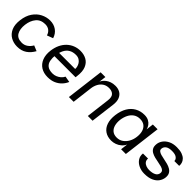

<svg xmlns="http://www.w3.org/2000/svg" viewBox="195 -1451 2403 2403"><g transform="rotate(45 1397.0 -249.5)"><path d="M506 -381 426 -351Q416 -389 387 -412.5Q358 -436 313 -436Q234 -436 191 -384Q148 -332 138 -251Q128 -168 158.5 -115.5Q189 -63 267 -63Q312 -63 346.5 -87.5Q381 -112 402 -150L474 -120Q440 -58 388 -22.5Q336 13 260 13Q197 13 146 -16Q95 -45 69 -103Q43 -161 54 -248Q65 -336 105 -394.5Q145 -453 203 -482.5Q261 -512 324 -512Q390 -512 438.5 -477.5Q487 -443 506 -381Z M800 13Q730 13 680 -18.5Q630 -50 606.5 -109Q583 -168 593 -248Q601 -310 624 -358.5Q647 -407 683 -441.5Q719 -476 764.5 -494Q810 -512 861 -512Q923 -512 970.5 -485.5Q1018 -459 1041 -403.5Q1064 -348 1053 -261L1050 -234H671L680 -304H973Q975 -319 970 -341.5Q965 -364 951.5 -385.5Q938 -407 914.5 -421.5Q891 -436 856 -436Q802 -436 764.5 -413.5Q727 -391 706 -348.5Q685 -306 677 -245Q672 -198 680 -156Q688 -114 719.5 -88.5Q751 -63 813 -63Q842 -63 869.5 -74Q897 -85 920 -104.5Q943 -124 956 -151L1036 -137Q1019 -96 987 -62Q955 -28 909 -7.5Q863 13 800 13Z M1166 0 1228 -500H1312L1300 -406Q1305 -419 1318 -437Q1331 -455 1353 -472Q1375 -489 1406.5 -500.5Q1438 -512 1480 -512Q1529 -512 1564 -491Q1599 -470 1616 -429Q1633 -388 1626 -328L1585 0H1501L1540 -316Q1548 -381 1520.5 -408.5Q1493 -436 1443 -436Q1397 -436 1363.5 -414.5Q1330 -393 1309.5 -355.5Q1289 -318 1283 -270L1250 0Z M1925 12Q1858 12 1812 -19.5Q1766 -51 1746 -109.5Q1726 -168 1736 -250Q1747 -335 1781.5 -393Q1816 -451 1870.5 -481.5Q1925 -512 1994 -512Q2038 -512 2068 -496Q2098 -480 2116 -455Q2134 -430 2140 -402L2152 -500H2236L2174 0H2090L2102 -96Q2087 -62 2058.5 -37.5Q2030 -13 1995 -0.5Q1960 12 1925 12ZM1947 -64Q1995 -64 2031.5 -89.5Q2068 -115 2091 -157Q2114 -199 2120 -250Q2127 -305 2114.5 -347Q2102 -389 2071 -413Q2040 -437 1990 -437Q1941 -437 1905.5 -412.5Q1870 -388 1849 -346Q1828 -304 1821 -252Q1815 -200 1826 -157.5Q1837 -115 1867 -89.5Q1897 -64 1947 -64Z M2510 12Q2456 12 2410.5 -9.5Q2365 -31 2340 -69Q2315 -107 2321 -156H2411Q2408 -125 2423.5 -104.5Q2439 -84 2465.5 -74Q2492 -64 2521 -64Q2577 -64 2611 -82Q2645 -100 2649 -137Q2652 -163 2636.5 -177.5Q2621 -192 2593.5 -199.5Q2566 -207 2533 -213Q2500 -219 2467 -227Q2434 -235 2407.5 -250Q2381 -265 2367 -291Q2353 -317 2358 -360Q2362 -397 2386.5 -431.5Q2411 -466 2456 -489Q2501 -512 2566 -512Q2623 -512 2660.5 -498.5Q2698 -485 2719 -463Q2740 -441 2747 -415.5Q2754 -390 2751 -367H2665Q2668 -392 2642 -414Q2616 -436 2556 -436Q2501 -436 2473.5 -416.5Q2446 -397 2442 -365Q2439 -341 2454.5 -327.5Q2470 -314 2497.5 -306Q2525 -298 2558.5 -292Q2592 -286 2625 -277Q2658 -268 2684.5 -252Q2711 -236 2725 -209.5Q2739 -183 2734 -141Q2729 -101 2704 -66Q2679 -31 2631.5 -9.5Q2584 12 2510 12Z"/></g></svg>

Font: Inclusive Sans
Style: Italic
Weight: 400
Italic angle: -7°
Designer: Olivia King
Foundry: Olivia King
Version: Version 2.004